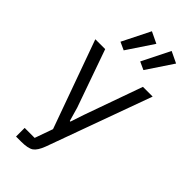

<svg xmlns="http://www.w3.org/2000/svg" viewBox="-301 -839 1101 1101"><g transform="rotate(45 249.5 -289.0)"><path d="M177 -586 129 -608 214 -778 283 -745ZM337 -586 289 -608 374 -778 443 -745ZM90 200V130H171L210 20L17 -516H97L221 -165L245 -81H250L278 -165L403 -516H482L251 120Q233 168 210 184Q187 200 131 200Z"/></g></svg>

Font: Anuphan
Style: Regular
Weight: 400
Designer: Mike Abbink, Paul van der Laan, Pieter van Rosmalen, Mint Tantisuwanna
Foundry: Bold Monday; Cadson Demak
Version: Version 3.002;hotconv 1.0.109;makeotfexe 2.5.65596